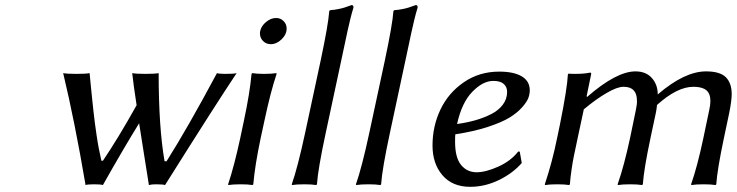

<svg xmlns="http://www.w3.org/2000/svg" viewBox="-20 -718 2871 748"><path d="M312 2.9 313 1Q271 -245.6 226.1 -433.1Q241.2 -430.2 277.8 -430.2Q314.9 -430.2 329.1 -433.1Q330.1 -422.4 333.7 -385Q337.4 -347.7 338.9 -333.7Q340.3 -319.8 343.8 -287.6Q347.2 -255.4 349.9 -236.6Q352.5 -217.8 356.4 -190.4Q360.4 -163.1 365 -139.2Q369.6 -115.2 375 -91.8H380.9Q439.9 -178.7 512.2 -308.1Q499.5 -390.6 495.1 -433.1Q510.3 -430.2 546.9 -430.2Q584 -430.2 598.1 -433.1Q598.1 -222.2 621.1 -89.8H628.9Q711.9 -221.2 825.2 -433.1Q833 -430.2 857.9 -430.2Q892.1 -430.2 901.9 -433.1Q826.2 -320.3 623 2.9Q615.2 0 586.9 0Q571.3 0 560.1 2.9Q553.7 -36.6 541 -117.4Q528.3 -198.2 522 -237.8Q462.4 -141.6 380.9 2.9Q373 0 346.2 0Q323.2 0 312 2.9Z M993.7 -597.2Q998 -617.2 1016.8 -632.6Q1035.6 -647.9 1055.7 -647.9Q1072.8 -647.9 1084.7 -636Q1096.7 -624 1096.7 -606.9Q1096.7 -584 1077.1 -564.9Q1057.6 -545.9 1034.7 -545.9Q1017.1 -545.9 1004.9 -558.1Q992.7 -570.3 992.7 -587.9Q992.7 -594.2 993.7 -597.2ZM916 -180.2 930.7 -250Q953.1 -355 960 -430.2L962.9 -433.1Q980 -430.2 1008.8 -430.2Q1037.1 -430.2 1056.6 -433.1L1057.6 -430.2Q1033.7 -358.4 1010.7 -250L995.6 -180.2Q973.1 -73.7 966.8 0L963.9 2.9Q945.8 0 918 0Q887.7 0 869.6 2.9L868.7 0Q893.1 -73.7 916 -180.2Z M1168.9 -201.2 1229 -481Q1259.3 -624 1262.7 -674.8L1265.6 -678.2Q1283.7 -679.7 1299.3 -682.9Q1314.9 -686 1323.2 -689Q1331.5 -691.9 1349.6 -698.2Q1356.9 -698.2 1356.9 -690.9V-688Q1350.1 -666 1343.8 -639.9Q1337.4 -613.8 1333.5 -595.2Q1329.6 -576.7 1323 -545.9Q1316.4 -515.1 1313 -499L1249 -200.2Q1218.8 -59.6 1214.8 0L1211.9 2.9Q1193.8 0 1166 0Q1135.7 0 1117.7 2.9L1116.7 0Q1140.1 -66.9 1168.9 -201.2Z M1418.9 -201.2 1479 -481Q1509.3 -624 1512.7 -674.8L1515.6 -678.2Q1533.7 -679.7 1549.3 -682.9Q1564.9 -686 1573.2 -689Q1581.5 -691.9 1599.6 -698.2Q1606.9 -698.2 1606.9 -690.9V-688Q1600.1 -666 1593.8 -639.9Q1587.4 -613.8 1583.5 -595.2Q1579.6 -576.7 1573 -545.9Q1566.4 -515.1 1563 -499L1499 -200.2Q1468.8 -59.6 1464.8 0L1461.9 2.9Q1443.8 0 1416 0Q1385.7 0 1367.7 2.9L1366.7 0Q1390.1 -66.9 1418.9 -201.2Z M1753.9 -194.8Q1752.9 -188 1752.9 -166Q1752.9 -103.5 1776.4 -75.2Q1799.8 -46.9 1836.9 -46.9Q1872.1 -46.9 1921.1 -68.8Q1970.2 -90.8 1999 -127.9L2004.9 -127L2012.7 -83Q1978.5 -43.5 1924.1 -16.8Q1869.6 9.8 1812 9.8Q1742.2 9.8 1703.6 -35.4Q1665 -80.6 1665 -150.9Q1665 -226.1 1695.8 -291Q1726.6 -356 1786.9 -397.5Q1847.2 -439 1924.8 -439Q1981.9 -439 2012.9 -420.4Q2043.9 -401.9 2043.9 -366.2Q2043.9 -352.1 2038.6 -336.9Q2033.2 -321.8 2014.4 -300.3Q1995.6 -278.8 1965.6 -260.3Q1935.5 -241.7 1880.6 -223.6Q1825.7 -205.6 1753.9 -194.8ZM1955.6 -359.9Q1955.6 -379.4 1942.4 -391.1Q1929.2 -402.8 1901.9 -402.8Q1861.3 -402.8 1820.1 -360.4Q1778.8 -317.9 1760.7 -234.9Q1798.8 -240.2 1831.8 -249.5Q1864.7 -258.8 1893.6 -273.4Q1922.4 -288.1 1939 -310.3Q1955.6 -332.5 1955.6 -359.9Z M2265.6 -344.2 2266.6 -339.8Q2381.3 -439.9 2455.6 -439.9Q2496.6 -439.9 2519.5 -414.1Q2542.5 -388.2 2542.5 -350.1Q2647 -439.9 2730.5 -439.9Q2785.2 -439.9 2807.9 -417Q2830.6 -394 2830.6 -351.1Q2830.6 -327.1 2821.3 -279.8L2800.3 -180.2Q2774.4 -58.1 2770.5 0L2767.6 2.9Q2749.5 0 2721.2 0Q2691.9 0 2673.3 2.9L2672.4 0Q2696.3 -67.4 2720.2 -180.2L2743.2 -290Q2747.6 -309.6 2747.6 -324.2Q2747.6 -354 2731.2 -366.9Q2714.8 -379.9 2681.6 -379.9Q2618.2 -379.9 2539.6 -309.1Q2538.1 -293.5 2535.6 -280.8L2514.2 -180.2Q2488.3 -58.1 2484.4 0L2481.4 2.9Q2463.4 0 2435.5 0Q2405.8 0 2387.2 2.9L2386.2 0Q2411.1 -70.8 2434.6 -180.2L2457.5 -291Q2462.4 -314 2461.4 -326.2Q2461.4 -379.9 2409.2 -379.9Q2384.3 -379.9 2342.3 -355.2Q2300.3 -330.6 2254.4 -292L2230.5 -180.2Q2219.7 -129.4 2215.6 -109.4Q2211.4 -89.4 2206.8 -58.1Q2202.1 -26.9 2200.2 0L2197.3 2.9Q2179.2 0 2151.4 0Q2121.6 0 2103.5 2.9L2102.5 0Q2131.8 -87.9 2150.4 -180.2L2161.6 -233.9Q2189.9 -374.5 2192.4 -428.2L2195.3 -431.2Q2202.1 -430.2 2220.2 -430.2Q2256.8 -430.2 2278.3 -435.1Q2283.2 -435.1 2283.2 -431.2Q2283.2 -426.8 2282.2 -424.8Z"/></svg>

Font: Linear Smooth
Style: Italic
Weight: 400
Designer: Philipp H. Poll, Flanker
Foundry: Philipp H. Poll, reworked by Flanker
Version: Version 1.061 | FøM Fix